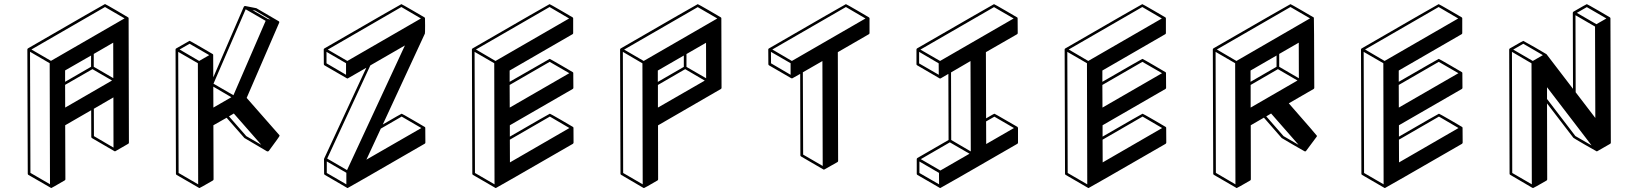

<svg xmlns="http://www.w3.org/2000/svg" viewBox="-20 -854 8097 949"><path d="M301.8 -449.7 430.2 -523.9V-579.6L301.8 -505.9ZM302.2 -322.3 533.7 -456.1 437 -512.2 301.8 -434.6ZM540 -467.8 539.6 -643.1 443.4 -587.4V-523.9ZM233.9 75.2 231.4 74.7Q231.4 74.2 231 74.2L120.1 10.3Q117.2 8.3 117.2 4.4L115.2 -609.9Q115.7 -613.3 118.7 -615.2Q497.1 -834 499 -834Q501 -834 557.1 -801.3L613.3 -768.1L614.3 -767.6L615.7 -764.2L617.2 -149.4Q617.2 -145.5 614.3 -143.6L549.8 -106.4H546.4L434.6 -171.4Q431.2 -173.3 431.2 -177.2L430.7 -309.1L302.2 -234.9L303.2 32.2Q303.2 35.6 299.8 37.6Q235.4 75.2 233.9 75.2ZM227.1 56.6 225.6 -541.5 128.4 -598.1 130.4 0.5ZM231.9 -553.2 595.7 -763.2 499 -819.3 135.3 -609.4ZM541 -124.5 540.5 -372.6 443.8 -316.4 444.3 -181.2Z M966.3 75.2H964.4Q964.4 74.7 963.9 74.7L962.9 74.2L852.5 10.3Q849.6 8.3 849.6 4.4L847.7 -609.9Q848.1 -613.3 851.1 -614.7Q915.5 -652.3 917 -652.3Q918.9 -652.3 975.1 -619.6L1031.2 -586.9V-586.4H1032.2V-585.4L1033.2 -585L1033.7 -582L1034.2 -471.7L1185.1 -820.8H1185.5L1186.5 -822.3L1189 -823.7V-824.2H1192.4L1247.1 -813.5L1356.9 -749.5L1357.9 -749V-748.5L1359.4 -747.6L1359.9 -746.6L1360.4 -744.6V-744.1Q1360.4 -742.7 1359.9 -741.7L1199.2 -370.1L1360.4 -186.5Q1361.8 -185.1 1361.8 -182.6Q1361.8 -179.7 1308.6 -107.9H1308.1Q1308.1 -106.9 1307.1 -106.9L1306.2 -106H1304.7V-105.5L1299.8 -106Q1299.8 -106.4 1244.4 -138.7Q1189 -170.9 1188 -171.9L1100.1 -272L1034.7 -234.9L1035.6 32.2Q1035.6 36.1 1032.2 38.1Q968.3 75.2 966.3 75.2ZM1316.9 -757.3 1241.2 -801.8 1228 -804.2 1303.7 -760.3ZM1133.8 -383.3 1293 -751 1194.3 -808.1 1035.2 -440.4ZM1034.7 -322.3 1123.5 -373.5 1034.2 -425.8ZM959.5 57.1 958 -541.5 860.8 -597.7 862.8 1ZM964.4 -552.7 1014.2 -581.5 917 -637.7 867.7 -609.4ZM1271.5 -138.2 1135.7 -293 1111.8 -278.8 1197.3 -181.2Z M1698.7 75.2H1696.8L1585.4 10.3Q1582 8.3 1582 4.9L1581.5 -67.9L1582 -68.4V-69.8L1790.5 -519L1698.7 -466.3H1695.3Q1695.3 -466.8 1694.8 -466.8L1693.8 -467.3L1583.5 -531.2Q1580.6 -533.2 1580.6 -537.1L1580.1 -609.9Q1580.6 -613.3 1583.5 -614.7Q1961.9 -833.5 1963.9 -833.5Q1965.8 -833.5 2021.7 -801Q2077.6 -768.6 2078.1 -768.1L2079.1 -767.1Q2079.1 -766.6 2079.6 -766.6L2080.6 -764.2L2081.1 -726.6Q2081.1 -689 2080.1 -688L1872.1 -238.8Q1963.4 -292 1965.3 -292Q1967.3 -292 2023.4 -259.3L2080.1 -226.1L2080.6 -225.6Q2080.6 -225.1 2081.1 -225.1L2081.5 -224.1L2082 -221.2L2082.5 -148.9Q2082.5 -145.5 2079.1 -143.6Q1700.7 75.2 1698.7 75.2ZM1791 -64.9 2062.5 -221.2 1965.3 -277.8 1862.3 -218.3ZM1690.4 -484.4V-541.5L1593.8 -597.7V-541ZM1696.8 -552.7 2060.5 -762.7 1963.9 -819.3 1600.1 -608.9ZM1691.9 57.1V0L1595.2 -56.2V1ZM1695.3 -13.2 1981.4 -629.4 1810.5 -530.8 1597.2 -70.3Z M2431.2 75.2H2429.2L2317.4 10.3Q2314.5 8.3 2314.5 4.9L2312.5 -609.9Q2313 -613.3 2315.9 -614.7Q2694.3 -833.5 2696.3 -833.5Q2698.2 -833.5 2754.2 -801Q2810.1 -768.6 2810.5 -768.1L2811.5 -767.1V-766.6Q2812 -766.6 2812 -766.4Q2812 -766.1 2812.5 -765.6L2813 -763.7V-690.4Q2813 -687 2810.1 -685.1L2499 -505.4V-449.7Q2695.3 -563 2696.8 -563Q2698.7 -563 2754.9 -530.3Q2811 -497.6 2811.5 -497.1Q2812 -497.1 2812 -496.6V-496.1H2812.5V-495.6H2813L2813.5 -492.7Q2814 -492.7 2814 -419.9Q2814 -416 2810.5 -414.1L2500 -234.9V-178.7Q2695.8 -292 2697.8 -292Q2699.7 -292 2756.3 -259.3L2812 -226.6L2813 -225.6V-225.1H2813.5L2814 -224.1L2814.5 -222.2L2814.9 -148.9Q2814.5 -145.5 2811.5 -143.1Q2433.1 75.2 2431.2 75.2ZM2500.5 -51.3 2794.4 -221.2 2697.8 -277.8 2500 -163.6ZM2499.5 -322.3 2793.9 -492.2 2696.8 -548.3 2499 -434.1ZM2424.3 57.1 2422.9 -541.5 2325.7 -597.7 2327.6 1ZM2429.2 -552.7 2793 -762.7 2696.3 -819.3 2332.5 -609.4Z M3163.6 75.2H3161.6L3160.6 74.7H3160.2L3050.3 10.3Q3046.9 8.3 3046.9 4.9L3044.9 -609.9Q3045.4 -612.8 3048.3 -614.7Q3426.8 -833.5 3428.7 -833.5Q3430.7 -833.5 3487.3 -800.8L3543 -768.1L3543.9 -767.1Q3543.9 -766.6 3544.4 -766.6L3545.4 -764.2L3546.4 -419.9Q3546.4 -416 3543 -414.1L3232.4 -234.4L3232.9 32.2Q3232.9 36.1 3229.5 38.1Q3166 75.2 3163.6 75.2ZM3156.7 57.1 3155.3 -541 3058.6 -597.7 3060.1 1ZM3161.6 -552.7 3525.4 -762.7 3428.7 -818.8 3064.9 -608.9ZM3231.4 -449.2 3359.9 -523.4V-579.6L3231.4 -505.4ZM3231.9 -322.3 3463.4 -455.6 3366.7 -512.2 3231.9 -434.1ZM3470.2 -467.3 3469.7 -642.6 3373 -586.9V-523.4Z M4053.2 -15.6Q4050.8 -15.6 4050.3 -16.1Q4049.8 -16.6 3939.5 -80.6Q3936.5 -82.5 3936 -85.9L3935.1 -488.8Q3896.5 -466.8 3896 -466.8Q3895.5 -466.8 3894.5 -466.8L3891.1 -467.3L3780.8 -531.2Q3777.8 -533.2 3777.8 -537.1L3777.3 -609.9Q3777.8 -613.3 3780.8 -614.7Q4159.2 -833.5 4161.1 -833.5Q4163.1 -833.5 4219 -801Q4274.9 -768.6 4275.1 -768.1Q4275.4 -767.6 4276.4 -766.6Q4277.3 -765.6 4277.8 -764.2V-690.9Q4277.8 -687 4274.9 -685.1L4121.1 -596.2L4122.6 -58.6Q4122.6 -54.7 4119.1 -52.7Q4054.7 -15.6 4053.2 -15.6ZM3887.7 -484.4V-541.5L3790.5 -597.7L3791 -541ZM3894 -552.7 4257.8 -762.7 4161.1 -819.3 3797.4 -609.4ZM4046.4 -33.7 4044.9 -552.2 3948.2 -496.6 3949.7 -89.8Z M4627.9 75.2H4626L4514.6 10.7Q4511.2 8.8 4511.2 4.9V-67.9Q4511.7 -71.3 4514.6 -73.2L4668.5 -162.1L4667.5 -488.8L4629.9 -466.8Q4628.9 -466.8 4628.4 -466.3H4624.5Q4624.5 -466.8 4624 -466.8H4623V-467.3L4513.2 -531.2Q4509.8 -533.2 4509.8 -536.6V-609.4Q4510.3 -612.8 4512.7 -614.7Q4891.6 -833.5 4893.1 -833.5Q4895 -833.5 4951.2 -800.8L5007.3 -768.1L5007.8 -767.6H5008.3L5008.8 -766.6Q5008.8 -766.1 5009.3 -766.1V-765.1Q5009.8 -765.1 5009.8 -763.7V-763.2Q5010.3 -763.2 5010.3 -690.4Q5010.3 -686.5 5006.8 -684.6L4853 -596.2L4854 -269Q4893.1 -292 4895 -292Q4896.5 -292 4952.6 -259.3Q5008.8 -226.6 5009.3 -226.6V-226.1L5010.7 -224.6L5011.2 -222.2L5011.7 -221.2V-148.9Q5011.7 -145 5008.3 -143.1Q4630.4 75.2 4627.9 75.2ZM4854.5 -142.1 4991.7 -221.2 4895 -277.3 4854 -253.9ZM4620.1 -484.4 4619.6 -541 4522.9 -597.7V-540.5ZM4626.5 -552.7 4990.2 -762.7 4893.1 -818.8 4529.3 -608.9ZM4621.6 57.1 4621.1 0.5 4524.4 -55.7V1ZM4627.9 -11.2 4772 -94.2 4674.8 -150.4 4531.2 -67.4ZM4778.3 -105.5 4776.9 -552.2 4680.7 -496.1 4681.6 -162.1Z M5360.8 75.2H5358.9L5247.1 10.3Q5244.1 8.3 5244.1 4.9L5242.2 -609.9Q5242.7 -613.3 5245.6 -614.7Q5624 -833.5 5626 -833.5Q5627.9 -833.5 5683.8 -801Q5739.7 -768.6 5740.2 -768.1L5741.2 -767.1V-766.6Q5741.7 -766.6 5741.7 -766.4Q5741.7 -766.1 5742.2 -765.6L5742.7 -763.7V-690.4Q5742.7 -687 5739.7 -685.1L5428.7 -505.4V-449.7Q5625 -563 5626.5 -563Q5628.4 -563 5684.6 -530.3Q5740.7 -497.6 5741.2 -497.1Q5741.7 -497.1 5741.7 -496.6V-496.1H5742.2V-495.6H5742.7L5743.2 -492.7Q5743.7 -492.7 5743.7 -419.9Q5743.7 -416 5740.2 -414.1L5429.7 -234.9V-178.7Q5625.5 -292 5627.4 -292Q5629.4 -292 5686 -259.3L5741.7 -226.6L5742.7 -225.6V-225.1H5743.2L5743.7 -224.1L5744.1 -222.2L5744.6 -148.9Q5744.1 -145.5 5741.2 -143.1Q5362.8 75.2 5360.8 75.2ZM5430.2 -51.3 5724.1 -221.2 5627.4 -277.8 5429.7 -163.6ZM5429.2 -322.3 5723.6 -492.2 5626.5 -548.3 5428.7 -434.1ZM5354 57.1 5352.5 -541.5 5255.4 -597.7 5257.3 1ZM5358.9 -552.7 5722.7 -762.7 5626 -819.3 5262.2 -609.4Z M6093.3 75.2H6091.3Q6091.3 74.7 6090.6 74.5Q6089.8 74.2 5980 10.3Q5976.6 8.3 5976.6 4.4L5974.6 -609.9Q5975.1 -613.3 5978 -615.2Q6356.4 -833.5 6358.4 -833.5Q6360.4 -833.5 6416.3 -801Q6472.2 -768.6 6472.7 -768.1H6473.1L6474.1 -766.1Q6475.1 -766.1 6476.1 -419.9Q6476.1 -416 6472.7 -414.1L6350.1 -343.3Q6488.8 -185.1 6489.3 -182.6Q6489.3 -180.2 6487.8 -178.2L6435.5 -107.9H6435.1Q6435.1 -106.9 6434.1 -106.4Q6433.1 -106 6431.6 -106V-105.5Q6429.7 -106 6428.2 -106.2Q6426.8 -106.4 6371.3 -138.7Q6315.9 -170.9 6314.9 -171.9L6227.1 -272.5L6162.1 -234.9L6162.6 32.2Q6162.6 36.1 6159.2 38.1Q6095.2 75.2 6093.3 75.2ZM6086.4 57.1 6085 -541.5 5988.3 -597.7 5989.7 0.5ZM6091.3 -552.7 6455.1 -763.2 6358.4 -819.3 5994.6 -609.4ZM6398.4 -138.2 6262.7 -293 6238.8 -278.8 6324.2 -181.2ZM6161.1 -449.7 6289.6 -523.9V-579.6L6161.1 -505.4ZM6161.6 -322.3 6393.1 -456.1 6296.4 -512.2 6161.6 -434.1ZM6399.9 -467.3 6399.4 -643.1 6302.7 -587.4V-523.9Z M6825.7 75.2H6823.7L6711.9 10.3Q6709 8.3 6709 4.9L6707 -609.9Q6707.5 -613.3 6710.4 -614.7Q7088.9 -833.5 7090.8 -833.5Q7092.8 -833.5 7148.7 -801Q7204.6 -768.6 7205.1 -768.1L7206.1 -767.1V-766.6Q7206.5 -766.6 7206.5 -766.4Q7206.5 -766.1 7207 -765.6L7207.5 -763.7V-690.4Q7207.5 -687 7204.6 -685.1L6893.6 -505.4V-449.7Q7089.8 -563 7091.3 -563Q7093.3 -563 7149.4 -530.3Q7205.6 -497.6 7206.1 -497.1Q7206.5 -497.1 7206.5 -496.6V-496.1H7207V-495.6H7207.5L7208 -492.7Q7208.5 -492.7 7208.5 -419.9Q7208.5 -416 7205.1 -414.1L6894.5 -234.9V-178.7Q7090.3 -292 7092.3 -292Q7094.2 -292 7150.9 -259.3L7206.5 -226.6L7207.5 -225.6V-225.1H7208L7208.5 -224.1L7209 -222.2L7209.5 -148.9Q7209 -145.5 7206.1 -143.1Q6827.6 75.2 6825.7 75.2ZM6895 -51.3 7189 -221.2 7092.3 -277.8 6894.5 -163.6ZM6894 -322.3 7188.5 -492.2 7091.3 -548.3 6893.6 -434.1ZM6818.8 57.1 6817.4 -541.5 6720.2 -597.7 6722.2 1ZM6823.7 -552.7 7187.5 -762.7 7090.8 -819.3 6727.1 -609.4Z M7558.1 75.2Q7556.2 75.2 7555.7 74.7H7554.7L7444.8 10.3Q7441.4 8.3 7441.4 4.9L7439.5 -609.4Q7439.9 -612.8 7442.9 -614.7Q7507.3 -651.9 7509.3 -651.9Q7510.7 -651.9 7566.9 -619.6L7622.6 -586.9H7623L7624.5 -585.4L7754.9 -415L7753.9 -791Q7754.4 -794.4 7757.3 -796.4Q7821.3 -833.5 7823.2 -833.5Q7825.2 -833.5 7881.8 -800.8L7937.5 -768.1L7938.5 -767.1V-766.6Q7939.5 -766.6 7939.5 -765.6L7939.9 -763.7L7941.9 -148.9Q7941.9 -145 7938.5 -143.1L7874.5 -106.4L7872.6 -106H7871.1V-106.4Q7869.6 -106.4 7813.7 -138.9Q7757.8 -171.4 7756.8 -172.9L7626.5 -342.8L7627.4 32.2Q7627.4 36.1 7624.5 38.1Q7560.5 75.2 7558.1 75.2ZM7870.6 -734.4 7919.9 -762.7 7823.2 -818.8 7773.9 -790.5ZM7865.2 -271 7863.8 -722.7 7767.1 -778.8 7768.1 -397.9ZM7551.3 57.1 7549.8 -541 7453.1 -597.7 7454.6 1ZM7556.2 -552.7 7606 -581.5 7509.3 -637.7 7459.5 -608.9ZM7846.7 -135.3 7626.5 -422.9V-364.7L7766.6 -181.6Z"/></svg>

Font: 3D Isometric
Style: Bold
Weight: 700
Designer: GGBotNet
Foundry: GGBotNet
Version: 1.14